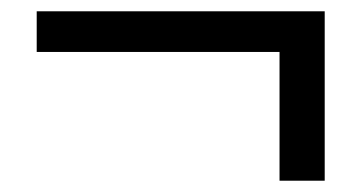

<svg xmlns="http://www.w3.org/2000/svg" viewBox="-20 -460 640 340"><path d="M475 -140V-368H45V-440H555V-140Z"/></svg>

Font: M PLUS Code Latin Expanded
Style: Regular
Weight: 400
Width: 7
Designer: Coji Morishita
Foundry: UNDERFOREST DESIGN
Version: Version 1.002; ttfautohint (v1.8.3)